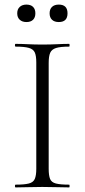

<svg xmlns="http://www.w3.org/2000/svg" viewBox="-20 -816 370 836"><path d="M192 -81Q192 -52 198 -37Q204 -22 223.5 -17Q243 -12 281 -12Q283 -12 283 -6Q283 0 281 0Q257 0 228 -1Q199 -2 164 -2Q131 -2 101.5 -1Q72 0 48 0Q45 0 45 -6Q45 -12 48 -12Q86 -12 105.5 -17Q125 -22 131.5 -37Q138 -52 138 -81V-544Q138 -573 131.5 -587.5Q125 -602 105.5 -607.5Q86 -613 48 -613Q45 -613 45 -619Q45 -625 48 -625Q72 -625 101.5 -623.5Q131 -622 164 -622Q199 -622 228.5 -623.5Q258 -625 281 -625Q283 -625 283 -619Q283 -613 281 -613Q243 -613 224 -607Q205 -601 198.5 -586Q192 -571 192 -542ZM95 -720Q77 -720 66 -730Q55 -740 55 -758Q55 -776 66 -786Q77 -796 95 -796Q114 -796 124 -786Q134 -776 134 -758Q134 -740 124 -730Q114 -720 95 -720ZM236 -720Q217 -720 206.5 -730Q196 -740 196 -758Q196 -776 206.5 -786Q217 -796 236 -796Q274 -796 274 -758Q274 -720 236 -720Z"/></svg>

Font: Cormorant Infant Light
Style: Regular
Weight: 300
Designer: Christian Thalmann (Catharsis Fonts)
Foundry: Catharsis Fonts
Version: Version 4.001